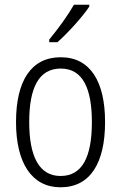

<svg xmlns="http://www.w3.org/2000/svg" viewBox="-20 -785 514 815"><path d="M359 -757V-765H294C267 -718 229 -666 189 -617V-606H224C267 -644 330 -713 359 -757ZM426 -267C426 -439 363 -542 238 -542C113 -542 48 -443 48 -267C48 -93 115 10 237 10C363 10 426 -93 426 -267ZM104 -267C104 -413 145 -494 238 -494C332 -494 370 -408 370 -267C370 -118 329 -38 237 -38C146 -38 104 -121 104 -267Z"/></svg>

Font: Noto Sans Arabic Cond Light
Style: Regular
Weight: 300
Width: 3
Designer: Monotype Design Team, Nadine Chahine, Nizar Qandah and Khaled Hosny
Foundry: Monotype Imaging Inc.
Version: Version 2.012